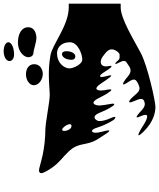

<svg xmlns="http://www.w3.org/2000/svg" viewBox="70 -908 870 1050"><g transform="rotate(-90 505.0 -383.0)"><path d="M446 32C475 32 668 -10 740 -48C812 -86 927 -158 990 -158H1010V-442H990C891 -442 791 -530 728 -542C689 -549 654 -551 622 -551C574 -551 535 -546 511 -546C471 -546 360 -570 318 -570C276 -570 222 -576 181 -585C140 -594 108 -605 98 -605C90 -605 83 -600 83 -593C83 -577 106 -544 114 -532C143 -491 169 -477 200 -444C231 -411 236 -390 245 -345C254 -300 273 -278 290 -251C302 -231 317 -210 317 -225C317 -231 315 -241 310 -259C306 -274 304 -286 304 -294C304 -308 308 -315 314 -315C319 -315 326 -306 331 -290C343 -250 362 -216 372 -200C377 -192 384 -187 388 -187C390 -187 391 -188 391 -191C391 -195 389 -201 385 -210C370 -243 368 -262 368 -276C368 -285 377 -301 389 -301C396 -301 405 -294 413 -274C434 -222 445 -210 451 -200C454 -196 457 -193 459 -193C461 -193 463 -195 463 -201C463 -203 463 -207 462 -211C457 -234 455 -256 453 -272C452 -282 457 -307 468 -307C474 -307 482 -300 492 -281C520 -226 520 -231 525 -223C528 -219 534 -209 538 -209C540 -209 541 -211 541 -216C541 -220 541 -226 539 -234C537 -245 535 -256 535 -265C535 -280 539 -291 546 -291C552 -291 561 -284 573 -266C601 -224 618 -200 618 -213C618 -217 617 -224 614 -234C611 -246 609 -255 609 -261C609 -268 611 -271 614 -271C619 -271 627 -262 637 -246C655 -216 670 -198 670 -214C670 -217 669 -222 668 -228C667 -232 667 -236 667 -239C667 -257 677 -267 692 -267C700 -267 710 -264 721 -256C753 -233 760 -222 760 -206C760 -190 743 -164 731 -164C719 -164 709 -162 702 -170C698 -175 686 -188 681 -188C681 -188 680 -187 680 -186C680 -183 683 -176 690 -162C695 -152 697 -146 697 -140C697 -130 689 -126 678 -119C668 -112 658 -104 645 -104C636 -104 626 -107 613 -118C589 -139 568 -151 568 -142C568 -139 570 -134 575 -127C586 -109 595 -97 595 -86C595 -78 590 -72 577 -65C565 -59 555 -55 547 -55C534 -55 524 -63 512 -78C485 -111 470 -118 470 -106C470 -102 473 -95 477 -85C485 -67 489 -55 489 -46C489 -38 485 -33 478 -30C472 -28 467 -26 461 -26C451 -26 440 -31 426 -44C408 -61 388 -78 388 -68C388 -65 389 -61 392 -55C399 -39 402 -29 402 -23C402 -16 398 -13 393 -13C383 -13 362 -22 337 -39C319 -51 290 -67 290 -59C290 -56 296 -47 313 -30C366 23 417 32 446 32ZM314 -466C314 -473 316 -478 320 -478C332 -478 351 -451 351 -436C351 -431 348 -427 341 -427C324 -427 314 -451 314 -466ZM564 -635C564 -599 603 -584 626 -584C649 -584 679 -598 679 -631C679 -658 657 -676 623 -676C589 -676 564 -654 564 -635ZM656 -439C656 -461 679 -506 740 -506C771 -506 799 -481 799 -436C799 -391 732 -368 705 -368C678 -368 656 -416 656 -439ZM696 -766C696 -752 711 -741 731 -741C769 -741 799 -755 799 -772C799 -787 777 -798 750 -798C720 -798 696 -784 696 -766ZM703 -426C703 -413 711 -406 722 -406C738 -406 750 -428 750 -455C750 -472 743 -479 734 -479C720 -479 703 -461 703 -426ZM717 -663C717 -648 727 -635 741 -635C755 -635 799 -619 822 -619C845 -619 881 -628 881 -664C881 -700 845 -720 797 -720C749 -720 717 -688 717 -663Z"/></g></svg>

Font: Teranoptia Furiae
Style: Regular
Weight: 400
Designer: Ariel Martín Pérez
Foundry: Tunera Type Foundry
Version: Version 1.001;FEAKit 1.0